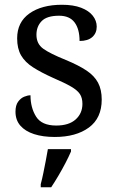

<svg xmlns="http://www.w3.org/2000/svg" viewBox="-20 -565 491 806"><path d="M210 10Q160 10 123 -2Q86 -14 65.5 -37.5Q45 -61 45 -96Q45 -123 56 -138Q67 -153 81.5 -159Q96 -165 108 -165Q108 -113 131.5 -75.5Q155 -38 216 -38Q269 -38 297.5 -63.5Q326 -89 326 -129Q326 -154 315.5 -170Q305 -186 278.5 -201.5Q252 -217 203 -238Q152 -261 118.5 -282.5Q85 -304 68.5 -332.5Q52 -361 52 -404Q52 -472 103.5 -508.5Q155 -545 240 -545Q288 -545 320.5 -532.5Q353 -520 369.5 -499Q386 -478 386 -453Q386 -426 367.5 -409.5Q349 -393 314 -393Q314 -443 293 -471Q272 -499 228 -499Q177 -499 155 -476.5Q133 -454 133 -419Q133 -381 161.5 -360.5Q190 -340 257 -313Q310 -291 343 -269Q376 -247 391.5 -218Q407 -189 407 -147Q407 -69 353 -29.5Q299 10 210 10ZM151 208Q157 186 162 161Q167 136 172 110.5Q177 85 181 61H278V71Q269 92 255 119Q241 146 225 173Q209 200 195 221H151Z"/></svg>

Font: Noto Serif Hebrew
Style: Regular
Weight: 400
Designer: Monotype Design Team
Foundry: Monotype Imaging Inc.
Version: Version 2.003